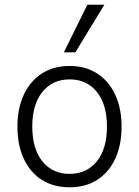

<svg xmlns="http://www.w3.org/2000/svg" viewBox="-20 -787 590 815"><path d="M276 8Q207 8 157.5 -23.5Q108 -55 81 -113Q54 -171 54 -250Q54 -327 81 -385Q108 -443 157.5 -475Q207 -507 276 -507Q343 -507 392.5 -475Q442 -443 469 -385Q496 -327 496 -250Q496 -171 469 -113Q442 -55 392.5 -23.5Q343 8 276 8ZM275 -49Q348 -49 391 -102Q434 -155 434 -250Q434 -344 391 -397Q348 -450 276 -450Q203 -450 160 -397Q117 -344 117 -250Q117 -155 160 -102Q203 -49 275 -49ZM251 -565 351 -767H423L300 -565Z"/></svg>

Font: Nunitoga
Style: Light
Weight: 300
Designer: Vernon Adams
Foundry: Vernon Adams
Version: Version 1.0